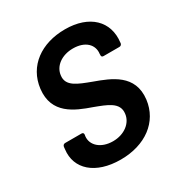

<svg xmlns="http://www.w3.org/2000/svg" viewBox="-130 -608 668 709"><g transform="rotate(-30 204.0 -254.0)"><path d="M184 6C289 6 365 -50 376 -139C388 -240 304 -271 238 -295C185 -315 141 -330 147 -374C151 -411 187 -438 235 -438C288 -438 316 -408 311 -371V-367C310 -361 313 -357 319 -357H387C393 -357 397 -361 398 -367V-369C409 -455 349 -514 245 -514C144 -514 68 -460 57 -369C45 -268 126 -236 192 -213C242 -194 288 -179 282 -133C278 -96 242 -67 193 -67C141 -67 109 -98 113 -134L114 -140C115 -146 112 -150 106 -150H36C30 -150 26 -146 25 -140L24 -130C14 -51 76 6 184 6Z"/></g></svg>

Font: Barlow Semi Condensed Medium
Style: Italic
Weight: 500
Width: 4
Italic angle: -7°
Designer: Jeremy Tribby
Foundry: Tribby Type
Version: Version 1.422;hotconv 1.0.109;makeotfexe 2.5.65596